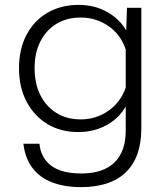

<svg xmlns="http://www.w3.org/2000/svg" viewBox="-20 -578 690 788"><path d="M498 -453 501 -546H560V-51Q560 67 497 128.5Q434 190 312 190Q244 190 193 170Q142 150 112.5 110.5Q83 71 76 12H142Q147 69 189.5 101.5Q232 134 314 134Q403 134 449.5 89Q496 44 496 -41V-141Q468 -92 416.5 -64Q365 -36 301 -36Q229 -36 174.5 -69Q120 -102 89 -161Q58 -220 58 -297Q58 -377 89 -435.5Q120 -494 175.5 -526Q231 -558 303 -558Q368 -558 419.5 -529Q471 -500 498 -453ZM311 -88Q374 -88 424.5 -123Q475 -158 496 -219V-375Q475 -437 424.5 -471.5Q374 -506 311 -506Q254 -506 211.5 -480Q169 -454 145.5 -407.5Q122 -361 122 -298Q122 -235 145.5 -188Q169 -141 211.5 -114.5Q254 -88 311 -88Z"/></svg>

Font: Azeret Mono ExtraLight
Style: Regular
Weight: 250
Designer: Martin Vácha
Foundry: Displaay
Version: Version 1.002